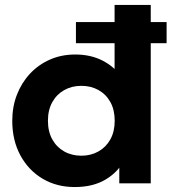

<svg xmlns="http://www.w3.org/2000/svg" viewBox="-20 -740 700 775"><path d="M286.5 -565.5V-651H652.5V-565.5ZM281.5 15Q208.5 15 151.8 -18.8Q95 -52.5 62.2 -113Q29.5 -173.5 29.5 -252.5Q29.5 -309 48.2 -357.5Q67 -406 101 -442.5Q135 -479 181.5 -499.5Q228 -520 284 -520Q345.5 -520 393.2 -495.8Q441 -471.5 475.5 -425L442.5 -391.5V-720H588.5V0H461.5V-128L481.5 -95Q458 -46.5 407 -15.8Q356 15 281.5 15ZM308.5 -111.5Q347 -111.5 377.5 -128.8Q408 -146 425.5 -177.5Q443 -209 443 -252.5Q443 -296 425.8 -327.5Q408.5 -359 378 -376.2Q347.5 -393.5 308.5 -393.5Q269.5 -393.5 239 -376.2Q208.5 -359 191 -327.5Q173.5 -296 173.5 -252.5Q173.5 -209 191 -177.5Q208.5 -146 239 -128.8Q269.5 -111.5 308.5 -111.5Z"/></svg>

Font: Geologica SemiBold
Style: Regular
Weight: 600
Designer: Sindre Bremnes, Frode Helland
Foundry: Monokrom Skriftforlag AS
Version: Version 1.010;gftools[0.9.28]